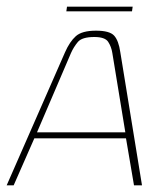

<svg xmlns="http://www.w3.org/2000/svg" viewBox="-30 -556 495 576"><path d="M-10 0 165 -399Q179 -431 197.5 -447.5Q216 -464 258 -464Q299 -464 312.5 -449Q326 -434 331 -399L396 0H372L348 -141H73L11 0ZM81 -159H346L307 -397Q304 -416 294.5 -430.5Q285 -445 253 -445Q216 -445 203.5 -430Q191 -415 183 -397ZM169 -522 171 -536H368L366 -522Z"/></svg>

Font: Genos Thin Thin
Style: Italic
Weight: 250
Italic angle: -8°
Version: Version 1.010